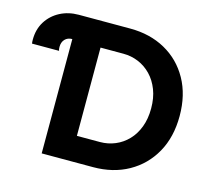

<svg xmlns="http://www.w3.org/2000/svg" viewBox="-104 -845 1055 967"><g transform="rotate(15 424.0 -361.5)"><path d="M142.6 -521.5Q140.6 -526 140 -531.2Q139.4 -536.3 139.4 -541.8Q139.4 -566.2 153.5 -581.2Q167.7 -596.1 191.6 -596.1Q202.6 -596.1 210.7 -592.9V-721.8Q206.2 -722.5 201.3 -722.6Q196.4 -722.7 191.6 -722.7Q137.6 -722.7 94.2 -699.9Q50.9 -677.1 25.4 -636.5Q0 -595.8 0 -541.8Q0 -536.6 0.3 -531.5Q0.7 -526.5 1.4 -521.5ZM340 -591.4H459.6Q500.7 -591.4 537.9 -575.9Q575.1 -560.4 603.8 -530.7Q632.5 -501 649.1 -458.3Q665.6 -415.6 665.6 -361.3Q665.6 -307 649.5 -264.4Q633.4 -221.7 604.8 -192Q576.3 -162.3 539.1 -146.8Q501.9 -131.2 459.6 -131.2H340ZM459.6 0Q563.5 0 643.4 -44.7Q723.3 -89.4 768.7 -170.4Q814.1 -251.5 814.1 -361.3Q814.1 -471.2 768.7 -552.5Q723.3 -633.8 643.4 -678.2Q563.5 -722.7 459.6 -722.7H191.6V0H295.5Z"/></g></svg>

Font: Giphurs SC
Style: Regular
Weight: 400
Version: Version 0.920